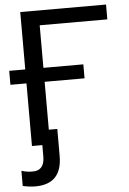

<svg xmlns="http://www.w3.org/2000/svg" viewBox="-60 -732 661 983"><g transform="rotate(-5 271.0 -240.0)"><path d="M135.3 0V58.1C135.3 106.3 115.2 130.4 75.2 130.4C52.7 130.4 33.4 127.4 17.1 121.6V199.7C40.9 204.9 62.3 207.5 81.5 207.5C173 207.5 218.8 159.3 218.8 63V-75.7H175.3V-321.8H380.4V-393.6H175.3V-612.3H522.9V-688.5H82V-393.6H-0.5V-321.8H82V0Z"/></g></svg>

Font: Arimo
Style: Regular
Weight: 400
Designer: Steve Matteson
Foundry: Monotype Imaging Inc.
Version: Version 1.32